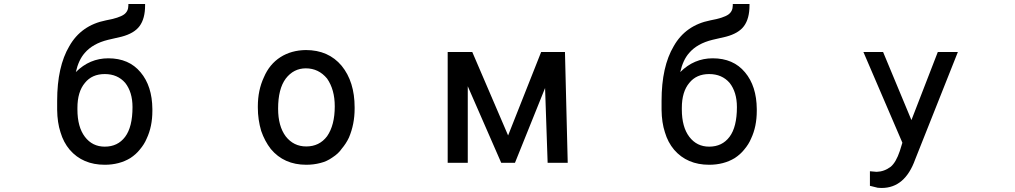

<svg xmlns="http://www.w3.org/2000/svg" viewBox="-20 -808 5040 953"><path d="M356.4 -450.2Q424.8 -518.6 517.6 -518.6Q620.1 -518.6 677.7 -449.2Q735.4 -380.9 736.3 -266.6V-257.8Q736.3 -179.7 708 -120.1Q696.3 -91.8 673.8 -65.4Q655.3 -42 627 -23.4Q572.3 9.8 500 9.8Q390.6 9.8 326.2 -64.5Q294.9 -101.6 280.3 -151.4Q264.6 -199.2 263.7 -262.7V-307.6Q263.7 -477.5 324.2 -579.1Q382.8 -682.6 505.9 -707Q571.3 -718.8 595.7 -736.3Q617.2 -752 617.2 -781.2V-788.1H700.2V-781.2Q700.2 -715.8 672.9 -678.7Q646.5 -642.6 584 -626L516.6 -610.4Q440.4 -591.8 400.4 -544.9Q370.1 -510.7 356.4 -450.2ZM601.6 -396.5Q563.5 -440.4 500 -440.4Q436.5 -440.4 401.4 -396.5Q364.3 -352.5 364.3 -272.5V-264.6Q364.3 -177.7 401.4 -128.9Q438.5 -80.1 500 -80.1Q564.5 -80.1 601.1 -128.9Q637.7 -177.7 637.7 -276.4Q637.7 -350.6 601.6 -396.5Z M1259.8 -273.4V-280.3Q1259.8 -360.4 1290 -424.8Q1317.4 -489.3 1372.1 -524.4Q1425.8 -558.6 1498 -559.6Q1610.4 -559.6 1675.8 -481.4Q1740.2 -402.3 1740.2 -275.4V-268.6Q1740.2 -191.4 1711.9 -125Q1698.2 -95.7 1675.8 -69.3Q1660.2 -45.9 1629.9 -26.4Q1602.5 -6.8 1570.3 1Q1537.1 9.8 1500 9.8Q1389.6 9.8 1324.2 -68.4Q1293.9 -107.4 1276.4 -158.2Q1259.8 -214.8 1259.8 -273.4ZM1398.4 -418Q1360.4 -367.2 1360.4 -268.6Q1360.4 -181.6 1398.4 -130.9Q1437.5 -81.1 1500 -81.1Q1565.4 -81.1 1603.5 -131.8Q1641.6 -186.5 1641.6 -280.3Q1641.6 -363.3 1603.5 -418Q1561.5 -468.8 1498 -468.8Q1437.5 -468.8 1398.4 -418Z M2324.2 -549.8 2502 -135.7 2666 -549.8H2784.2L2797.9 0H2698.2L2685.5 -371.1L2536.1 0H2467.8L2301.8 -379.9V0H2202.1V-549.8Z M3356.4 -450.2Q3424.8 -518.6 3517.6 -518.6Q3620.1 -518.6 3677.7 -449.2Q3735.4 -380.9 3736.3 -266.6V-257.8Q3736.3 -179.7 3708 -120.1Q3696.3 -91.8 3673.8 -65.4Q3655.3 -42 3627 -23.4Q3572.3 9.8 3500 9.8Q3390.6 9.8 3326.2 -64.5Q3294.9 -101.6 3280.3 -151.4Q3264.6 -199.2 3263.7 -262.7V-307.6Q3263.7 -477.5 3324.2 -579.1Q3382.8 -682.6 3505.9 -707Q3571.3 -718.8 3595.7 -736.3Q3617.2 -752 3617.2 -781.2V-788.1H3700.2V-781.2Q3700.2 -715.8 3672.9 -678.7Q3646.5 -642.6 3584 -626L3516.6 -610.4Q3440.4 -591.8 3400.4 -544.9Q3370.1 -510.7 3356.4 -450.2ZM3601.6 -396.5Q3563.5 -440.4 3500 -440.4Q3436.5 -440.4 3401.4 -396.5Q3364.3 -352.5 3364.3 -272.5V-264.6Q3364.3 -177.7 3401.4 -128.9Q3438.5 -80.1 3500 -80.1Q3564.5 -80.1 3601.1 -128.9Q3637.7 -177.7 3637.7 -276.4Q3637.7 -350.6 3601.6 -396.5Z M4297.9 42 4331.1 44.9Q4369.1 43.9 4401.4 19.5Q4427.7 -2.9 4446.3 -58.6L4459 -99.6L4265.6 -549.8H4363.3L4503.9 -211.9L4634.8 -549.8H4734.4L4522.5 -16.6Q4471.7 125 4356.4 125H4355.5L4336.9 124L4297.9 114.3Z"/></svg>

Font: RobotoJAA
Style: Medium
Weight: 500
Version: Version 2.05; 2016-11-05